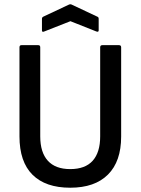

<svg xmlns="http://www.w3.org/2000/svg" viewBox="-20 -866 657 897"><path d="M308 11Q193 11 132 -49.5Q71 -110 71 -229V-645Q71 -655 80 -655H159Q168 -655 168 -645V-229Q168 -154 203.5 -115Q239 -76 308 -76Q378 -76 413 -115Q448 -154 448 -229V-645Q448 -655 458 -655H536Q546 -655 546 -645V-228Q546 -112 484.5 -50.5Q423 11 308 11ZM187 -719Q176 -714 176 -724V-778Q176 -785 182 -788L301 -844Q309 -848 316 -844L435 -788Q441 -786 441 -778V-724Q441 -715 430 -719L309 -767Z"/></svg>

Font: Sofia Sans Semi Condensed SemiBold
Style: Regular
Weight: 600
Designer: Botio Nikoltchev, Ani Petrova
Foundry: lettersoup
Version: Version 4.100